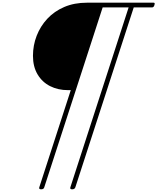

<svg xmlns="http://www.w3.org/2000/svg" viewBox="-20 -1018 1170 1427"><path d="M286 389Q267 389 272 374L506 -348H486Q411 -348 352 -378Q293 -408 259 -465.5Q225 -523 225 -603Q225 -681 252.5 -752Q280 -823 331.5 -878.5Q383 -934 457.5 -966Q532 -998 627 -998H1122Q1127 -998 1129 -994.5Q1131 -991 1128 -982Q1126 -972 1121 -967.5Q1116 -963 1111 -963H974L540 374Q535 389 516 389Q498 389 503 374L936 -963H743L309 374Q305 389 286 389Z"/></svg>

Font: Playwrite RO Thin
Style: Regular
Weight: 250
Version: Version 1.002